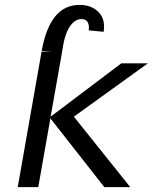

<svg xmlns="http://www.w3.org/2000/svg" viewBox="-20 -765 640 785"><path d="M186 -281 136.5 0H52.5L150 -554H192L150.5 -557Q184 -745 305 -745Q349 -745 377.2 -721Q405.5 -697 405.5 -656Q405.5 -645 403.5 -635L342.5 -641Q343.5 -645.5 343.5 -653.5Q343.5 -668.5 336 -677.8Q328.5 -687 313.5 -687Q285.5 -687 264.5 -655.2Q243.5 -623.5 234 -554L233.5 -551.5V-551L187 -288L476 -506H584.5L282 -288L512.5 0H406.5Z"/></svg>

Font: JuliaMono
Style: Italic
Weight: 400
Italic angle: -9°
Monospace: yes
Designer: cormullion
Foundry: corm
Version: Version 0.057; ttfautohint (v1.8.4)